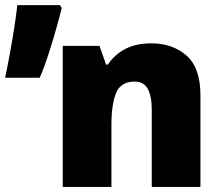

<svg xmlns="http://www.w3.org/2000/svg" viewBox="-20 -733 870 753"><path d="M572.3 -563Q657.7 -563 711.9 -514.6Q766.1 -466.3 766.1 -359.9V0H575.2V-301.8Q575.2 -356.9 559.3 -385Q543.5 -413.1 508.3 -413.1Q454.1 -413.1 435.5 -368.9Q417 -324.7 417 -242.2V0H226.1V-553.2H370.1L396 -480H403.3Q429.2 -519 471.4 -541Q513.7 -563 572.3 -563ZM214.8 -712.9 222.2 -702.1Q213.4 -666 199.2 -616Q185.1 -565.9 168.7 -515.6Q152.3 -465.3 135.7 -428.2H0Q9.8 -473.6 19 -524.4Q28.3 -575.2 35.9 -624Q43.5 -672.9 47.9 -712.9Z"/></svg>

Font: Open Sans ExtraBold
Style: Regular
Weight: 800
Designer: Monotype Design Team
Foundry: Monotype Imaging Inc.
Version: Version 3.003; ttfautohint (v1.8.4)